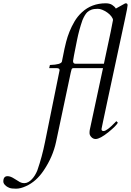

<svg xmlns="http://www.w3.org/2000/svg" viewBox="-208 -823 788 1155"><path d="M150.4 -401.9Q150.4 -413.1 132.3 -413.1H87.9L92.3 -432.1Q160.2 -434.1 164.6 -453.1Q165 -456.5 167 -465.8Q168.9 -475.1 171.1 -485.8Q173.3 -496.6 175.3 -506.6Q177.2 -516.6 179.9 -529.5Q182.6 -542.5 189.9 -571.5Q197.3 -600.6 209.7 -631.8Q222.2 -663.1 240.2 -693.8Q258.3 -724.6 284.7 -749Q343.3 -803.2 428.2 -803.2Q451.2 -803.2 466.6 -793.5Q481.9 -783.7 488.8 -771.5Q530.8 -794.4 537.1 -798.3Q544.9 -803.2 548.3 -803.2Q559.6 -803.2 559.6 -791.7Q559.6 -780.3 544.2 -709.7Q528.8 -639.2 507.1 -537.1Q485.4 -435.1 469 -359.4Q452.6 -283.7 441.4 -231Q430.2 -178.2 422.9 -143.6Q415.5 -108.9 411.4 -89.6Q407.2 -70.3 405.5 -61Q403.8 -51.8 402.8 -47.4V-45.4Q402.8 -34.7 415 -34.7Q434.6 -34.7 484.4 -86.4Q489.3 -91.8 491.7 -94.2L501 -85Q491.2 -65.9 445.3 -28.8Q393.6 13.2 367.2 13.2Q352.5 13.2 341.6 1.7Q330.6 -9.8 330.6 -22.2Q330.6 -34.7 332 -41.5L411.6 -413.1H233.4Q225.1 -413.1 222.4 -405Q219.7 -397 217.8 -387.2L129.4 29.8Q110.4 120.1 54.7 202.6Q10.3 269 -51.8 296.9Q-84.5 312 -111.3 312Q-138.2 312 -150.1 307.6Q-162.1 303.2 -170.9 296.4Q-188 282.7 -188 269Q-188 236.8 -162.6 236.8Q-145 236.8 -123 251.2Q-101.1 265.6 -88.6 272.2Q-76.2 278.8 -62.7 278.8Q-49.3 278.8 -37.4 272Q-25.4 265.1 -15.6 254.4Q3.4 234.4 16.6 202.1Q45.4 119.1 63 30.3L149.9 -397.9Q150.4 -399.4 150.4 -401.9ZM417 -439.5Q471.7 -693.4 471.7 -702.4Q471.7 -711.4 461.7 -724.6Q451.7 -737.8 437 -748Q404.3 -770 380.4 -770Q356.4 -770 342 -764.6Q327.6 -759.3 317.4 -750Q302.7 -736.3 288.1 -702.1Q267.1 -641.6 254.9 -579.6Q242.7 -517.6 240.7 -508.3Q238.8 -499 236.8 -488.3Q231.4 -459.5 231.4 -456.1Q231.4 -439.5 246.6 -439.5Z"/></svg>

Font: Cardo-Italic
Style: Italic
Weight: 400
Italic angle: -12°
Designer: David J. Perry
Foundry: David J. Perry
Version: Version 0.991